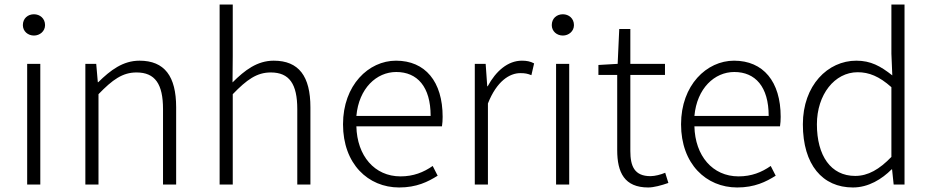

<svg xmlns="http://www.w3.org/2000/svg" viewBox="-20 -815 4115 848"><path d="M100 0H158V-533H100ZM130 -658C156 -658 179 -677 179 -704C179 -734 156 -752 130 -752C103 -752 81 -734 81 -704C81 -677 103 -658 130 -658Z M357 0H415V-399C477 -463 521 -495 583 -495C665 -495 700 -444 700 -333V0H758V-341C758 -478 707 -547 596 -547C523 -547 468 -505 414 -452H412L405 -533H357Z M950 0H1008V-399C1070 -463 1114 -495 1176 -495C1258 -495 1293 -444 1293 -333V0H1351V-341C1351 -478 1300 -547 1189 -547C1116 -547 1061 -505 1007 -451L1008 -567V-795H950Z M1743 13C1820 13 1870 -12 1913 -39L1891 -82C1851 -54 1806 -36 1749 -36C1634 -36 1557 -127 1554 -257H1932C1934 -270 1935 -284 1935 -299C1935 -455 1858 -547 1729 -547C1608 -547 1495 -439 1495 -266C1495 -91 1606 13 1743 13ZM1554 -303C1565 -425 1643 -497 1730 -497C1823 -497 1882 -432 1882 -303Z M2077 0H2135V-358C2174 -457 2231 -492 2278 -492C2299 -492 2309 -490 2327 -483L2339 -535C2322 -544 2306 -547 2285 -547C2223 -547 2170 -501 2134 -434H2132L2125 -533H2077Z M2436 0H2494V-533H2436ZM2466 -658C2492 -658 2515 -677 2515 -704C2515 -734 2492 -752 2466 -752C2439 -752 2417 -734 2417 -704C2417 -677 2439 -658 2466 -658Z M2843 13C2867 13 2901 4 2932 -7L2918 -52C2899 -44 2873 -37 2853 -37C2782 -37 2764 -81 2764 -148V-484H2917V-533H2764V-687H2715L2708 -533L2623 -528V-484H2706V-152C2706 -53 2738 13 2843 13Z M3236 13C3313 13 3363 -12 3406 -39L3384 -82C3344 -54 3299 -36 3242 -36C3127 -36 3050 -127 3047 -257H3425C3427 -270 3428 -284 3428 -299C3428 -455 3351 -547 3222 -547C3101 -547 2988 -439 2988 -266C2988 -91 3099 13 3236 13ZM3047 -303C3058 -425 3136 -497 3223 -497C3316 -497 3375 -432 3375 -303Z M3747 13C3816 13 3875 -24 3918 -67H3920L3927 0H3975V-795H3917V-578L3921 -482C3869 -523 3826 -547 3762 -547C3636 -547 3526 -438 3526 -266C3526 -87 3613 13 3747 13ZM3757 -38C3649 -38 3588 -128 3588 -266C3588 -397 3666 -496 3768 -496C3818 -496 3863 -478 3917 -430V-122C3864 -67 3814 -38 3757 -38Z"/></svg>

Font: Noto Sans CJK Light
Style: Regular
Weight: 300
Designer: Ryoko NISHIZUKA (kana & ideographs); Paul D. Hunt (Latin, Greek & Cyrillic); Wenlong ZHANG (bopomofo); Sandoll Communica
Foundry: Adobe Systems Incorporated
Version: Version 1.000;PS 1;hotconv 1.0.78;makeotf.lib2.5.61930